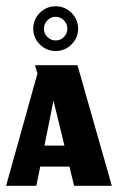

<svg xmlns="http://www.w3.org/2000/svg" viewBox="-26 -602 383 622"><path d="M154.3 -471Q138.7 -471 127.5 -482.2Q116.3 -493.3 116.3 -509Q116.3 -524.3 127.5 -536Q138.7 -547.7 154.3 -547.7Q169.7 -547.7 181 -536Q192.3 -524.3 192.3 -509Q192.3 -493.7 181.3 -482.3Q170.3 -471 154.3 -471ZM103.2 -457.8Q124.7 -436.7 154.3 -436.7Q184 -436.7 205.5 -457.8Q227 -479 227 -509Q227 -539 205.7 -560.3Q184.3 -581.7 154.3 -581.7Q124.3 -581.7 103 -560.3Q81.7 -539 81.7 -509Q81.7 -479 103.2 -457.8ZM214 0H336.3L225 -390.7H87.3L95.3 -363.7L-6.3 0H91.7L104.3 -62.3H199ZM147.3 -276 182.7 -130.3H118Z"/></svg>

Font: Jomhuria
Style: Regular
Weight: 400
Designer: Arabic design by Kourosh Beigpour, Latin design by Eben Sorkin, engineering by Lasse Fister and Khaled Hosney
Version: Version 1.0000